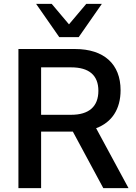

<svg xmlns="http://www.w3.org/2000/svg" viewBox="-20 -972 703 992"><path d="M603 -505.9C603 -640.6 517.6 -718.8 367.2 -718.8H75.2V0H192.4V-292H356.4L513.7 0H644L476.6 -309.6C558.1 -339.8 603 -408.2 603 -505.9ZM386.7 -780.3 506.3 -952.1H425.8L336.4 -846.2L247.1 -952.1H166.5L286.1 -780.3ZM192.4 -624H347.7C439.5 -624 488.3 -583.5 488.3 -502.9C488.3 -421.4 439.5 -378.9 347.7 -378.9H192.4Z"/></svg>

Font: Winston Medium
Style: Regular
Weight: 500
Designer: Vernon Adams, Kim Jin-seong, David Berlow, Cristiano Sobral
Foundry: The Winston Project Authors
Version: Version 3.004